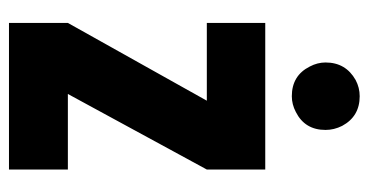

<svg xmlns="http://www.w3.org/2000/svg" viewBox="-212 -590 802 417"><g transform="rotate(90 188.5 -381.0)"><path d="M115.2 -687.5Q115.2 -731.4 153.3 -752.9Q169.9 -761.7 188.5 -761.7Q232.4 -761.7 252.9 -723.6Q261.7 -706.1 261.7 -687.5Q261.7 -642.6 222.7 -623Q206.1 -614.3 188.5 -614.3Q143.6 -614.3 124 -653.3Q115.2 -669.9 115.2 -687.5ZM29.3 0V-127.9L198.2 -429.7H29.3V-556.6H347.7V-429.7L183.6 -127.9H347.7V0Z"/></g></svg>

Font: Post No Bills Colombo
Style: ExtraBold
Weight: 900
Designer: Kosala Senevirathne, Siva Puranthara, Lasantha Premarathna, Tharique Azeez
Foundry: Mooniak
Version: Version 1.220 ; ttfautohint (v1.5)